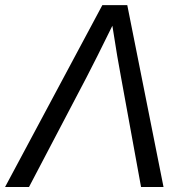

<svg xmlns="http://www.w3.org/2000/svg" viewBox="-53 -748 726 768"><path d="M-32.7 0 356.4 -727.5H456.1L601.1 0H511.2L431.2 -438.5Q423.8 -477.1 415.8 -524.7Q407.7 -572.3 396.5 -645Q360.8 -572.3 336.9 -524.7Q313 -477.1 293 -438.5L63 0Z"/></svg>

Font: Inter Display
Style: Italic
Weight: 400
Italic angle: -9.39999°
Designer: Rasmus Andersson
Foundry: rsms
Version: Version 4.000;git-a52131595